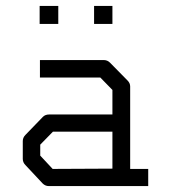

<svg xmlns="http://www.w3.org/2000/svg" viewBox="-20 -679 580 649"><path d="M114 -659H177V-598H114ZM298 -659H360V-598H298ZM360 -109V-234H159L116 -190V-153L158 -108ZM420 -108H481V-50H145Q133 -50 124 -59L66 -121Q57 -130 57 -142V-202Q57 -214 66 -223L125 -284Q133 -292 146 -292H360V-375L319 -417H115V-476H331Q343 -476 352 -467L411 -407Q420 -398 420 -387Z"/></svg>

Font: ibm3270
Style: Regular
Weight: 400
Monospace: yes
Version: Version 2.0.3